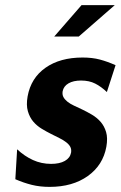

<svg xmlns="http://www.w3.org/2000/svg" viewBox="-20 -720 472 751"><path d="M225 -363Q223 -350 228 -340.5Q233 -331 243.5 -322.5Q254 -314 269 -307Q284 -300 301 -292Q320 -283 339.5 -271.5Q359 -260 373.5 -243.5Q388 -227 395 -203.5Q402 -180 396 -146Q383 -74 323.5 -31.5Q264 11 174 11Q136 11 104 3Q72 -5 40 -19L47 -136Q76 -109 109 -94Q142 -79 180 -79Q213 -79 233.5 -90.5Q254 -102 258 -123Q260 -136 255 -145.5Q250 -155 239 -163.5Q228 -172 213 -179.5Q198 -187 180 -196Q162 -205 143 -216.5Q124 -228 110 -244.5Q96 -261 89 -285Q82 -309 88 -343Q101 -415 158 -455Q215 -495 303 -495Q341 -495 371 -487Q401 -479 432 -465L398 -360Q376 -381 352.5 -393Q329 -405 297 -405Q267 -405 248 -394Q229 -383 225 -363ZM299 -700H429L288 -577H192Z"/></svg>

Font: LT Museum
Style: Bold Italic
Weight: 700
Designer: Daniel Lyons
Foundry: LyonsType
Version: Version 1.011